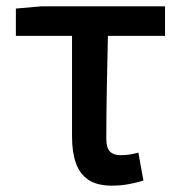

<svg xmlns="http://www.w3.org/2000/svg" viewBox="-20 -571 569 605"><path d="M332 14Q286 14 258.5 -4.5Q231 -23 219 -57.5Q207 -92 207 -140V-458H30V-544L109 -551H500V-458H320Q318 -372 316.5 -289Q315 -206 315 -134Q315 -105 326.5 -93.5Q338 -82 360 -82Q374 -82 387.5 -84Q401 -86 416 -90L432 -2Q413 4 387 9Q361 14 332 14Z"/></svg>

Font: Noto Sans SC Medium
Style: Regular
Weight: 500
Designer: Ryoko NISHIZUKA  (kana, bopomofo & ideographs); Paul D. Hunt (Latin, Greek & Cyrillic); Sandoll Communications , Soo-you
Foundry: Adobe
Version: Version 2.004-H2;hotconv 1.0.118;makeotfexe 2.5.65603